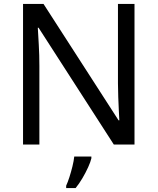

<svg xmlns="http://www.w3.org/2000/svg" viewBox="-20 -734 800 975"><path d="M663 0H558L176 -593H172Q174 -558 177 -506Q180 -454 180 -399V0H97V-714H201L582 -123H586Q585 -139 583.5 -171Q582 -203 580.5 -241Q579 -279 579 -311V-714H663ZM444 70Q440 88 427.5 115.5Q415 143 398.5 171Q382 199 364 221H316V209Q324 192 332.5 165.5Q341 139 348 110.5Q355 82 357 61H444Z"/></svg>

Font: Noto Sans Tifinagh Adrar
Style: Regular
Weight: 400
Designer: JamraPatel
Foundry: JamraPatel LLC
Version: Version 2.006; ttfautohint (v1.8.4.7-5d5b)